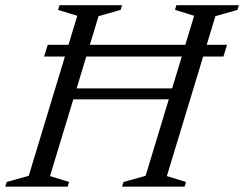

<svg xmlns="http://www.w3.org/2000/svg" viewBox="-40 -698 914 718"><path d="M184.5 -326.5 197 -367.5H652.5L639.5 -326.5ZM125 -486.5 138.5 -530.5H809L795.5 -486.5ZM249 -639 177 -661 182.5 -678.5H416.5L411 -661L328.5 -637.5L147 -39.5L218.5 -17.5L213 0H-20.5L-15 -17.5L67.5 -40.5ZM686 -639 614.5 -661 619.5 -678.5H853.5L848 -661L765.5 -637.5L584 -39.5L655.5 -17.5L650.5 0H416.5L422 -17.5L504.5 -40.5Z"/></svg>

Font: Newsreader 28pt
Style: Italic
Weight: 400
Italic angle: -17°
Version: Version 1.003